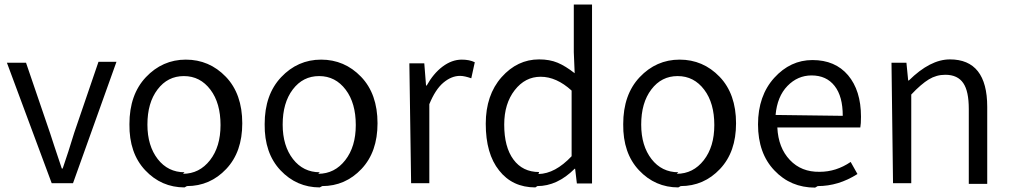

<svg xmlns="http://www.w3.org/2000/svg" viewBox="-20 -815 4502 854"><path d="M210 0H304.7L498 -540H418L310.5 -225.6C304.7 -206.1 295.9 -177.7 284.2 -141.6C272.5 -105.5 263.7 -80.1 258.8 -65.4H254.9C226.6 -150.4 209 -202.1 203.1 -221.7L95.7 -536.1H10.7Z M811.5 12.7C879.9 12.7 938.5 -12.7 986.3 -63.5C1034.2 -114.3 1057.6 -181.6 1057.6 -266.6C1057.6 -353.5 1033.2 -422.9 984.4 -473.6C935.5 -524.4 876 -549.8 806.6 -549.8C737.3 -549.8 677.7 -523.4 628.9 -471.7C580.1 -419.9 555.7 -350.6 555.7 -262.7C554.7 -176.8 578.1 -108.4 626 -57.6C673.8 -6.8 732.4 18.6 800.8 18.6ZM800.8 -48.8C752 -48.8 711.9 -68.4 681.6 -107.4C651.4 -146.5 635.7 -197.3 635.7 -260.7C635.7 -325.2 650.4 -377 680.7 -417C710.9 -457 750 -476.6 797.9 -476.6C846.7 -476.6 885.7 -456.1 916 -416C946.3 -376 960.9 -323.2 960.9 -258.8C960.9 -194.3 945.3 -142.6 914.1 -102.5C882.8 -62.5 842.8 -42 793.9 -42Z M1413.1 12.7C1481.4 12.7 1540 -12.7 1587.9 -63.5C1635.7 -114.3 1659.2 -181.6 1659.2 -266.6C1659.2 -353.5 1634.8 -422.9 1585.9 -473.6C1537.1 -524.4 1477.5 -549.8 1408.2 -549.8C1338.9 -549.8 1279.3 -523.4 1230.5 -471.7C1181.6 -419.9 1157.2 -350.6 1157.2 -262.7C1156.2 -176.8 1179.7 -108.4 1227.5 -57.6C1275.4 -6.8 1334 18.6 1402.3 18.6ZM1402.3 -48.8C1353.5 -48.8 1313.5 -68.4 1283.2 -107.4C1252.9 -146.5 1237.3 -197.3 1237.3 -260.7C1237.3 -325.2 1252 -377 1282.2 -417C1312.5 -457 1351.6 -476.6 1399.4 -476.6C1448.2 -476.6 1487.3 -456.1 1517.6 -416C1547.9 -376 1562.5 -323.2 1562.5 -258.8C1562.5 -194.3 1546.9 -142.6 1515.6 -102.5C1484.4 -62.5 1444.3 -42 1395.5 -42Z M1808.6 0H1889.6V-351.6C1907.2 -394.5 1927.7 -426.8 1952.1 -447.3C1976.6 -467.8 2001 -477.5 2026.4 -477.5C2040 -477.5 2056.6 -473.6 2076.2 -466.8L2091.8 -538.1C2076.2 -545.9 2056.6 -549.8 2034.2 -549.8C2003.9 -549.8 1975.6 -539.1 1948.2 -518.6C1920.9 -498 1897.5 -469.7 1877.9 -434.6H1875L1867.2 -533.2H1800.8Z M2370.1 12.7C2428.7 12.7 2484.4 -12.7 2536.1 -64.5H2538.1L2545.9 1H2613.3V-794.9H2532.2V-583L2536.1 -489.3C2508.8 -510.7 2483.4 -526.4 2460 -536.1C2436.5 -545.9 2409.2 -550.8 2377.9 -550.8C2313.5 -550.8 2257.8 -524.4 2210.9 -471.7C2164.1 -418.9 2140.6 -349.6 2140.6 -264.6C2140.6 -175.8 2160.2 -106.4 2200.2 -56.6C2239.3 -6.8 2293 18.6 2361.3 18.6ZM2377.9 -49.8C2329.1 -49.8 2291 -68.4 2263.7 -105.5C2236.3 -142.6 2222.7 -194.3 2222.7 -260.7C2222.7 -323.2 2238.3 -374 2269.5 -414.1C2300.8 -454.1 2338.9 -473.6 2384.8 -473.6C2431.6 -473.6 2477.5 -453.1 2522.5 -412.1V-120.1C2473.6 -68.4 2424.8 -42 2375 -41Z M3007.8 12.7C3076.2 12.7 3134.8 -12.7 3182.6 -63.5C3230.5 -114.3 3253.9 -181.6 3253.9 -266.6C3253.9 -353.5 3229.5 -422.9 3180.7 -473.6C3131.8 -524.4 3072.3 -549.8 3002.9 -549.8C2933.6 -549.8 2874 -523.4 2825.2 -471.7C2776.4 -419.9 2752 -350.6 2752 -262.7C2751 -176.8 2774.4 -108.4 2822.3 -57.6C2870.1 -6.8 2928.7 18.6 2997.1 18.6ZM2997.1 -48.8C2948.2 -48.8 2908.2 -68.4 2877.9 -107.4C2847.7 -146.5 2832 -197.3 2832 -260.7C2832 -325.2 2846.7 -377 2877 -417C2907.2 -457 2946.3 -476.6 2994.1 -476.6C3043 -476.6 3082 -456.1 3112.3 -416C3142.6 -376 3157.2 -323.2 3157.2 -258.8C3157.2 -194.3 3141.6 -142.6 3110.4 -102.5C3079.1 -62.5 3039.1 -42 2990.2 -42Z M3617.2 12.7C3678.7 12.7 3737.3 -4.9 3793.9 -41L3763.7 -94.7C3720.7 -65.4 3674.8 -50.8 3626 -50.8C3571.3 -49.8 3527.3 -67.4 3493.2 -103.5C3459 -139.6 3440.4 -187.5 3437.5 -248H3806.6C3808.6 -258.8 3809.6 -274.4 3809.6 -295.9C3809.6 -374 3790 -435.5 3752 -480.5C3713.9 -525.4 3661.1 -547.9 3593.8 -547.9C3528.3 -547.9 3471.7 -521.5 3423.8 -468.8C3376 -416 3351.6 -346.7 3351.6 -261.7C3351.6 -175.8 3376 -107.4 3424.8 -56.6C3472.7 -5.9 3533.2 19.5 3605.5 19.5ZM3429.7 -303.7C3434.6 -358.4 3452.1 -401.4 3482.4 -432.6C3512.7 -463.9 3548.8 -479.5 3589.8 -479.5C3633.8 -479.5 3668 -463.9 3692.4 -432.6C3716.8 -401.4 3728.5 -357.4 3728.5 -299.8Z M3952.1 0H4033.2V-394.5C4062.5 -425.8 4088.9 -448.2 4111.3 -461.9C4133.8 -475.6 4158.2 -482.4 4184.6 -482.4C4221.7 -482.4 4248 -469.7 4264.6 -445.3C4281.2 -420.9 4289.1 -382.8 4289.1 -330.1V2.9H4371.1V-339.8C4371.1 -480.5 4315.4 -550.8 4205.1 -550.8C4146.5 -550.8 4085.9 -519.5 4022.5 -457H4019.5L4011.7 -536.1H3945.3Z"/></svg>

Font: Gen Shin Gothic P Normal
Style: Regular
Weight: 300
Designer: [Source Han Sans]
Ryoko NISHIZUKA  (kana & ideographs); Paul D. Hunt (Latin, Greek & Cyrillic); Wenlong ZHANG  (bopomofo
Version: Version 1.002.20150607